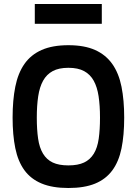

<svg xmlns="http://www.w3.org/2000/svg" viewBox="-20 -929 686 960"><path d="M322 -102Q370 -102 400.5 -116.5Q431 -131 449 -160.5Q467 -190 473.5 -235Q480 -280 480 -341Q480 -401 473 -447.5Q466 -494 448.5 -525.5Q431 -557 400.5 -573.5Q370 -590 322 -590Q274 -590 243.5 -573.5Q213 -557 195.5 -525.5Q178 -494 171 -447.5Q164 -401 164 -341Q164 -281 170.5 -236Q177 -191 195 -161Q213 -131 243.5 -116.5Q274 -102 322 -102ZM322 11Q242 11 188 -11.5Q134 -34 102 -78Q70 -122 56.5 -188Q43 -254 43 -341Q43 -428 56.5 -495.5Q70 -563 102 -609Q134 -655 188 -679Q242 -703 322 -703Q402 -703 455.5 -679Q509 -655 541.5 -609Q574 -563 587.5 -495.5Q601 -428 601 -341Q601 -253 587.5 -187Q574 -121 541.5 -77Q509 -33 455.5 -11Q402 11 322 11ZM154 -909H489V-810H154Z"/></svg>

Font: Panefresco 800wt
Style: Regular
Weight: 800
Designer: Campivisivi
Foundry: Campivisivi & Chank Co
Version: Version 1.001